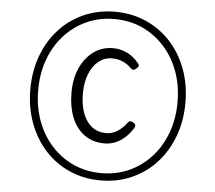

<svg xmlns="http://www.w3.org/2000/svg" viewBox="-70 -1345 1471 1311"><g transform="rotate(5 666.0 -689.0)"><path d="M666 -111Q551 -111 453.5 -154Q356 -197 285 -275Q214 -353 174.5 -459Q135 -565 135 -689Q135 -815 174.5 -920.5Q214 -1026 285 -1103.5Q356 -1181 453.5 -1224Q551 -1267 666 -1267Q781 -1267 878.5 -1224Q976 -1181 1047.5 -1103.5Q1119 -1026 1158.5 -920.5Q1198 -815 1198 -689Q1198 -565 1158.5 -459Q1119 -353 1047.5 -275Q976 -197 878.5 -154Q781 -111 666 -111ZM666 -161Q770 -161 857 -200.5Q944 -240 1008.5 -311Q1073 -382 1108.5 -478.5Q1144 -575 1144 -689Q1144 -804 1108.5 -900Q1073 -996 1008.5 -1067Q944 -1138 857 -1177.5Q770 -1217 666 -1217Q563 -1217 476 -1177.5Q389 -1138 324.5 -1067Q260 -996 224.5 -900Q189 -804 189 -689Q189 -575 224.5 -478.5Q260 -382 324.5 -311Q389 -240 476 -200.5Q563 -161 666 -161ZM671 -365Q592 -365 535 -405Q478 -445 447.5 -519Q417 -593 417 -693Q417 -787 450 -860.5Q483 -934 541 -976Q599 -1018 673 -1018Q725 -1018 771 -996Q817 -974 853 -928Q861 -918 858 -910Q855 -902 843 -893Q833 -883 824 -883Q815 -883 806 -892Q779 -920 745.5 -934Q712 -948 673 -948Q622 -948 581.5 -916Q541 -884 518 -826Q495 -768 495 -693Q495 -613 517 -555.5Q539 -498 579.5 -467Q620 -436 676 -436Q716 -436 751.5 -457.5Q787 -479 818 -521Q826 -531 836 -531Q846 -531 857 -523Q868 -516 870 -508Q872 -500 867 -490Q842 -449 810.5 -421Q779 -393 744.5 -379Q710 -365 671 -365Z"/></g></svg>

Font: Playwrite FR Trad
Style: Regular
Weight: 400
Designer: Veronika Burian, José Scaglione
Foundry: TypeTogether
Version: Version 1.000